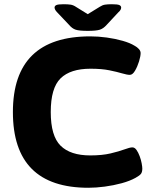

<svg xmlns="http://www.w3.org/2000/svg" viewBox="-20 -880 720 908"><path d="M398 8Q41 8 41 -350Q41 -708 407 -708Q445 -708 485 -702.5Q525 -697 560 -687Q595 -677 616 -664Q629 -657 637 -648Q645 -639 645 -629Q645 -614 637.5 -589.5Q630 -565 618.5 -545.5Q607 -526 594 -526Q581 -526 557.5 -533Q534 -540 497.5 -547.5Q461 -555 408 -555Q313 -555 266.5 -509.5Q220 -464 220 -350Q220 -237 266.5 -191Q313 -145 407 -145Q463 -145 503 -154.5Q543 -164 568.5 -173.5Q594 -183 606 -183Q617 -183 625.5 -171Q634 -159 640.5 -141.5Q647 -124 650 -107.5Q653 -91 653 -83Q653 -67 647 -58.5Q641 -50 621 -39Q594 -24 555.5 -13.5Q517 -3 475.5 2.5Q434 8 398 8ZM509 -860Q536 -860 544.5 -856Q553 -852 553 -844Q553 -840 550.5 -834.5Q548 -829 539 -821L484 -762Q469 -745 452 -739.5Q435 -734 395 -734Q355 -734 338 -739.5Q321 -745 306 -763L251 -821Q243 -829 240.5 -835Q238 -841 238 -844Q238 -852 246.5 -856Q255 -860 281 -860Q301 -860 314 -858Q327 -856 340 -847L395 -813L452 -848Q464 -856 476.5 -858Q489 -860 509 -860Z"/></svg>

Font: Asap Semi Expanded ExtraBold
Style: Regular
Weight: 800
Width: 6
Designer: Pablo Cosgaya
Foundry: Omnibus-Type
Version: Version 3.001; ttfautohint (v1.8.4.7-5d5b)